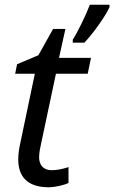

<svg xmlns="http://www.w3.org/2000/svg" viewBox="-20 -780 482 810"><path d="M127 -469 66 -178C60 -152 57 -128 57 -107C57 -20 113 10 185 10C214 10 253 0 269 -8V-75C244 -67 222 -62 198 -62C161 -62 145 -86 145 -117C145 -136 150 -160 154 -177L216 -469H350L364 -536H229L256 -658H204L142 -547L52 -509L44 -469ZM287 -600H336C377 -643 429 -719 442 -750V-760H359C343 -717 308 -645 287 -613Z"/></svg>

Font: BC Sans
Style: Italic
Weight: 400
Italic angle: -12°
Designer: Monotype Design Team
Designer: Province of B.C.
Foundry: Monotype Imaging Inc.
Version: Version 2.000;GOOG;noto-source:20170915:90ef993387c0